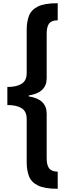

<svg xmlns="http://www.w3.org/2000/svg" viewBox="-20 -813 419 1201"><path d="M341 368Q259 368 217 347Q175 326 161 288.5Q147 251 147 203V-69Q147 -116 115.5 -136Q84 -156 26 -156V-269Q84 -269 115.5 -289Q147 -309 147 -356V-628Q147 -676 161 -713.5Q175 -751 216.5 -772Q258 -793 341 -793V-686Q302 -686 287 -665.5Q272 -645 272 -603V-324Q272 -233 160 -216V-210Q272 -193 272 -102V177Q272 219 287 239.5Q302 260 341 261Z"/></svg>

Font: Noto Sans Kannada Condensed
Style: Bold
Weight: 700
Width: 3
Designer: Jelle Bosma - Monotype Design Team
Foundry: Monotype Imaging Inc.
Version: Version 2.005; ttfautohint (v1.8.4.7-5d5b)